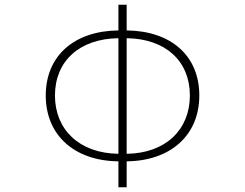

<svg xmlns="http://www.w3.org/2000/svg" viewBox="-20 -770 1040 814"><path d="M482 24H517V-86C705 -88 825 -198 825 -365C825 -534 705 -639 517 -641V-750H482V-641C295 -639 174 -534 174 -365C174 -197 295 -88 482 -86ZM482 -118C317 -120 213 -220 213 -365C213 -511 317 -606 482 -608ZM517 -608C683 -606 785 -510 785 -365C785 -221 683 -120 517 -118Z"/></svg>

Font: Harano Aji Gothic K1 ExtraLight
Style: Regular
Weight: 250
Foundry: Masamichi Hosoda
Version: HaranoAjiGothicK1-ExtraLight version 20230610;ttx 4.39.4